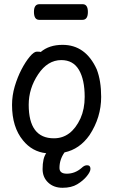

<svg xmlns="http://www.w3.org/2000/svg" viewBox="-20 -705 540 911"><path d="M296.9 119.1Q335.9 119.1 367.2 91.8Q379.9 79.1 393.1 79.1Q409.2 79.1 409.2 96.2Q409.2 109.9 391.6 131.3Q374 152.8 346.4 169.4Q318.8 186 276.9 186Q234.9 186 208.5 161.1Q182.1 136.2 182.1 97.2Q182.1 45.9 199.2 22Q132.8 15.1 88.9 -39.1Q37.1 -102.1 37.1 -207Q37.1 -252 50 -295.4Q63 -338.9 82 -375.5Q101.1 -412.1 121.1 -436Q141.1 -460 154.8 -460Q171.9 -460 172.9 -458Q212.9 -492.2 276.9 -492.2Q386.2 -492.2 439 -376Q460 -321.8 460 -245.1Q460 -147.9 404.8 -64Q357.9 2.9 286.1 18.1Q262.2 51.8 262.2 91.8Q262.2 119.1 296.9 119.1ZM235.8 -48.8Q317.9 -48.8 361.8 -143.1Q381.8 -188 381.8 -245.1Q381.8 -327.1 354.5 -373.5Q327.1 -419.9 271 -419.9Q206.1 -419.9 161.1 -352.5Q116.2 -285.2 116.2 -208Q116.2 -48.8 235.8 -48.8ZM166 -610.8Q141.1 -610.8 141.1 -648.9Q141.1 -685.1 167 -685.1H372.1Q397 -685.1 397 -647.9Q397 -610.8 371.1 -610.8Z"/></svg>

Font: LXGW WenKai Mono GB Screen
Style: Regular
Weight: 400
Monospace: yes
Designer: LXGW / Fontworks Inc.
Foundry: LXGW / Fontworks Inc.
Version: Version 1.510;January 18,2025